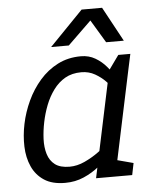

<svg xmlns="http://www.w3.org/2000/svg" viewBox="-52 -743 628 794"><g transform="rotate(-5 262.5 -346.0)"><path d="M408.3 -440 486.3 -430 395.3 0H315.3ZM408.3 -440 451.3 -500H501.3L486.3 -430ZM389.7 -153.3 414.7 -145Q414.7 -145 404.6 -129.5Q394.5 -114 375.1 -91.2Q355.7 -68.5 327.8 -45.8Q299.8 -23 264.2 -7.5Q228.7 8 186.7 8L210.8 -57Q242.2 -57 273.5 -71.5Q304.8 -86 331.2 -105.2Q357.5 -124.3 373.6 -138.8Q389.7 -153.3 389.7 -153.3ZM430.3 -346.7Q430.3 -346.7 420.3 -361.2Q410.3 -375.7 392.3 -394.3Q374.3 -413 349.1 -427.5Q323.8 -442 292.5 -442L296.7 -508Q329.7 -508 356.1 -492.5Q382.5 -477 401.6 -454.2Q420.7 -431.5 433.3 -408.8Q446 -386 452.3 -370.5Q458.7 -355 458.7 -355ZM292.5 -442Q253.7 -442 225.2 -425.7Q196.7 -409.3 176.1 -381.2Q155.5 -353.2 142.3 -319.2Q129.2 -285.3 122 -250Q114.7 -214.7 113.2 -180.2Q111.8 -145.8 120.3 -117.8Q128.8 -89.7 150.4 -73.3Q172 -57 210.8 -57L186.7 8Q133 8 99.7 -14Q66.3 -36 49.7 -73Q33 -110 31.5 -156Q30 -202 40 -250Q50 -298 71.4 -344Q92.8 -390 125.1 -427Q157.3 -464 200.2 -486Q243 -508 296.7 -508ZM385.3 0 394 -70.8 475.3 -49.2 465.3 0ZM319.8 -700H401.5L479.2 -556.7H405.8ZM398.2 -700 250.8 -556.7H177.5L316.5 -700Z"/></g></svg>

Font: Epunda Slab Light
Style: Italic
Weight: 300
Italic angle: -12°
Designer: Simon Atzbach
Foundry: typofactur
Version: Version 1.102